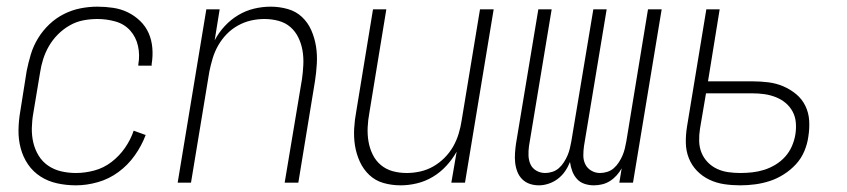

<svg xmlns="http://www.w3.org/2000/svg" viewBox="-20 -548 2540 576"><path d="M208 8Q179 8 151.5 2Q124 -4 101.5 -18.5Q79 -33 64 -55Q49 -77 42 -103.5Q35 -130 35.5 -158.5Q36 -187 41 -215L60 -335Q65 -360 72.5 -385Q80 -410 94 -433Q108 -456 128 -475Q148 -494 172 -506Q196 -518 221.5 -523Q247 -528 272 -528Q296 -528 319.5 -524.5Q343 -521 363.5 -511Q384 -501 400.5 -485Q417 -469 426 -448.5Q435 -428 437 -404Q439 -380 435 -356Q435 -355 435 -353.5Q435 -352 435 -351H395Q395 -352 395 -353Q395 -354 395 -355Q400 -383 394 -410Q388 -437 370.5 -456.5Q353 -476 326.5 -483.5Q300 -491 272 -491Q251 -491 230 -487Q209 -483 189.5 -472Q170 -461 154 -445Q138 -429 127 -410Q116 -391 109.5 -370.5Q103 -350 100 -329L80 -209Q76 -187 75.5 -164Q75 -141 80 -120Q85 -99 96 -81Q107 -63 124.5 -51Q142 -39 163.5 -34Q185 -29 208 -29Q235 -29 263 -36.5Q291 -44 314.5 -62Q338 -80 355 -104.5Q372 -129 381 -156L417 -143Q405 -111 384.5 -82Q364 -53 335.5 -32Q307 -11 273.5 -1.5Q240 8 208 8Z M513 0 599 -520H639L624 -427Q636 -450 654 -469.5Q672 -489 694.5 -502.5Q717 -516 742 -522Q767 -528 792 -528Q818 -528 843 -521Q868 -514 886 -497Q904 -480 914 -457Q924 -434 928 -409Q932 -384 930.5 -357.5Q929 -331 925 -305L875 0H834L886 -311Q889 -332 890 -354Q891 -376 887.5 -396.5Q884 -417 875 -435.5Q866 -454 851 -467Q836 -480 815.5 -485.5Q795 -491 773 -491Q753 -491 733 -486.5Q713 -482 694 -471.5Q675 -461 660 -445.5Q645 -430 634.5 -411.5Q624 -393 618 -373Q612 -353 608 -333L553 0Z M1182 8Q1155 8 1130.5 1Q1106 -6 1088 -23Q1070 -40 1059.5 -63Q1049 -86 1045 -111Q1041 -136 1042.5 -162.5Q1044 -189 1049 -215L1099 -520H1139L1088 -209Q1084 -188 1083 -166Q1082 -144 1085.5 -123.5Q1089 -103 1098 -84.5Q1107 -66 1122.5 -53Q1138 -40 1158 -34.5Q1178 -29 1200 -29Q1220 -29 1240.5 -33.5Q1261 -38 1279.5 -48.5Q1298 -59 1313.5 -74.5Q1329 -90 1339.5 -108.5Q1350 -127 1356 -147Q1362 -167 1365 -187L1420 -520H1461L1375 0H1334L1350 -93Q1337 -70 1319 -50.5Q1301 -31 1278.5 -17.5Q1256 -4 1231 2Q1206 8 1182 8Z M1597 8Q1582 8 1569 3.5Q1556 -1 1546.5 -10.5Q1537 -20 1532 -33Q1527 -46 1525.5 -60Q1524 -74 1525 -88.5Q1526 -103 1528 -117L1595 -520H1635L1567 -110Q1565 -96 1565.5 -81.5Q1566 -67 1571.5 -55Q1577 -43 1589 -36Q1601 -29 1616 -29Q1626 -29 1637 -32.5Q1648 -36 1656.5 -43.5Q1665 -51 1671.5 -61Q1678 -71 1682.5 -81.5Q1687 -92 1689.5 -102.5Q1692 -113 1694 -124L1760 -520H1800L1732 -110Q1730 -96 1730 -81.5Q1730 -67 1736 -55Q1742 -43 1754 -36Q1766 -29 1780 -29Q1791 -29 1802 -32.5Q1813 -36 1821.5 -43.5Q1830 -51 1836.5 -61Q1843 -71 1847.5 -81.5Q1852 -92 1854.5 -102.5Q1857 -113 1859 -124L1924 -520H1965L1879 0H1838L1845 -43Q1839 -32 1830 -22Q1821 -12 1810 -5Q1799 2 1786.5 5Q1774 8 1762 8Q1747 8 1733.5 3.5Q1720 -1 1711 -11Q1702 -21 1697 -34Q1692 -47 1690 -62Q1684 -47 1675 -34Q1666 -21 1653.5 -11.5Q1641 -2 1626 3Q1611 8 1597 8Z M2201 8Q2176 8 2152.5 4.5Q2129 1 2108 -9Q2087 -19 2071 -35.5Q2055 -52 2046.5 -73.5Q2038 -95 2037.5 -119Q2037 -143 2041 -168L2099 -520H2139L2104 -304H2237Q2262 -304 2285.5 -301Q2309 -298 2330 -289Q2351 -280 2368.5 -265.5Q2386 -251 2396 -230.5Q2406 -210 2407.5 -186.5Q2409 -163 2405 -138Q2402 -116 2393 -94.5Q2384 -73 2368 -55.5Q2352 -38 2331.5 -25Q2311 -12 2289.5 -5Q2268 2 2245.5 5Q2223 8 2201 8ZM2201 -29Q2219 -29 2237 -31Q2255 -33 2272.5 -38.5Q2290 -44 2306.5 -54Q2323 -64 2335.5 -78Q2348 -92 2355.5 -109Q2363 -126 2366 -144Q2369 -162 2367.5 -180Q2366 -198 2358 -213Q2350 -228 2337 -239Q2324 -250 2307.5 -256.5Q2291 -263 2273.5 -265.5Q2256 -268 2237 -268H2098L2080 -162Q2077 -143 2077.5 -124.5Q2078 -106 2084.5 -90Q2091 -74 2103 -61.5Q2115 -49 2131 -41.5Q2147 -34 2165 -31.5Q2183 -29 2201 -29Z"/></svg>

Font: Iosevka SS04 Extralight
Style: Italic
Weight: 200
Italic angle: -9°
Monospace: yes
Designer: Belleve Invis
Foundry: Belleve Invis
Version: Version 19.0.0; ttfautohint (v1.8.4)